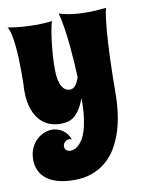

<svg xmlns="http://www.w3.org/2000/svg" viewBox="-91 -636 705 949"><g transform="rotate(-10 262.0 -162.0)"><path d="M505.9 -561Q500.5 -540.5 496.8 -511.7Q493.2 -482.9 490.2 -449.7Q487.3 -416.5 485.6 -380.4Q483.9 -344.2 482.4 -310.1Q479.5 -229.5 479 -140.1Q479 -90.3 472.9 -42Q466.8 6.3 453.4 49.6Q439.9 92.8 418.7 129.6Q397.5 166.5 366.9 193.1Q336.4 219.7 296.1 234.9Q255.9 250 205.1 250Q157.7 250 123 240.2Q88.4 230.5 65.7 212.6Q43 194.8 32 169.9Q21 145 21 115.2Q21 85.4 31.2 61.3Q41.5 37.1 58.1 20.5Q74.7 3.9 95.7 -5.1Q116.7 -14.2 138.2 -14.2Q165.5 -14.2 189.9 1.5Q214.4 17.1 227.1 50.8Q224.1 48.3 220.5 47.6Q216.8 46.9 212.9 46.9Q207.5 46.9 201.9 49.3Q196.3 51.8 191.9 56.2Q187.5 60.5 184.8 66.2Q182.1 71.8 182.1 78.1Q182.1 85.4 185.1 90.6Q188 95.7 192.1 98.6Q196.3 101.6 201.4 102.8Q206.5 104 210.9 104Q217.8 104 228 101.1Q238.3 98.1 249.3 88.9Q260.3 79.6 271.2 63Q282.2 46.4 290.8 18.8Q299.3 -8.8 304.4 -48.3Q309.6 -87.9 309.1 -143.1Q296.4 -108.9 282.5 -87.6Q268.6 -66.4 253.2 -54.7Q237.8 -43 220.9 -39.1Q204.1 -35.2 185.1 -35.2Q161.1 -35.2 135 -43.7Q108.9 -52.2 87.2 -74Q65.4 -95.7 51.3 -133.3Q37.1 -170.9 37.1 -229Q37.1 -236.8 37.4 -240Q37.6 -243.2 37.6 -244.9Q37.6 -246.6 38.1 -249Q38.6 -251.5 38.6 -258.5Q38.6 -265.6 38.8 -278.8Q39.1 -292 39.1 -315.9Q39.1 -343.8 38.1 -378.9Q37.1 -414.1 33.9 -447.8Q30.8 -481.4 24.9 -509Q19 -536.6 9.8 -549.8Q49.3 -543 84.2 -540.5Q119.1 -538.1 147.9 -538.1Q167 -538.1 182.4 -538.8Q197.8 -539.6 209 -540.5Q221.7 -541.5 231.9 -543Q228 -534.7 223.4 -511.2Q218.8 -487.8 214.4 -455.1Q210 -422.4 207 -383.5Q204.1 -344.7 204.1 -305.2Q204.1 -275.4 208.5 -254.4Q212.9 -233.4 220.5 -220Q228 -206.5 238 -200.2Q248 -193.8 259.8 -193.8Q278.3 -193.8 289.3 -209Q300.3 -224.1 308.1 -247.1Q307.1 -277.3 304.7 -317.9Q302.2 -358.4 298.1 -402.3Q293.9 -446.3 287.4 -491Q280.8 -535.6 271 -574.2Q286.1 -568.8 307.1 -564.5Q325.2 -560.5 351.1 -557.9Q377 -555.2 412.1 -555.2Q453.6 -555.2 505.9 -561Z"/></g></svg>

Font: Spicy Rice
Style: Regular
Weight: 400
Version: Version 1.000